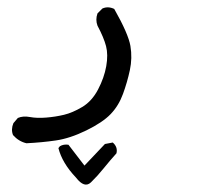

<svg xmlns="http://www.w3.org/2000/svg" viewBox="-20 -123 540 516"><path d="M51 262Q30 257 15 240Q9 225 16 208L28 194Q42 188 60.5 191.5Q79 195 104 193Q129 191 152 185.5Q175 180 201 164.5Q227 149 243.5 117.5Q260 86 265.5 55Q271 24 265 1Q259 -22 242 -54Q236 -70 242 -87L255 -100Q270 -107 287 -99Q325 -32 330.5 0.5Q336 33 329 65.5Q322 98 310.5 129.5Q299 161 277.5 183.5Q256 206 212 227.5Q168 249 130 254.5Q92 260 51 262ZM184 354Q147 315 137 275L141 270Q151 264 164 266L207 322L262 264L283 260Q297 272 293 289Q275 309 258.5 329.5Q242 350 224.5 367Q207 384 184 354Z"/></svg>

Font: NaniFont Regular
Style: Regular
Weight: 400
Designer: Nanigashitei
Version: Version 1.036